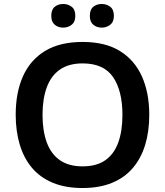

<svg xmlns="http://www.w3.org/2000/svg" viewBox="-20 -936 830 966"><path d="M731 -358Q731 -275 710.5 -207.5Q690 -140 648.5 -91Q607 -42 543.5 -16Q480 10 395 10Q309 10 245.5 -16.5Q182 -43 141 -91.5Q100 -140 79.5 -208Q59 -276 59 -359Q59 -470 95.5 -552Q132 -634 206.5 -679.5Q281 -725 396 -725Q509 -725 583 -679.5Q657 -634 694 -551.5Q731 -469 731 -358ZM194 -358Q194 -277 215.5 -219Q237 -161 281.5 -130Q326 -99 395 -99Q466 -99 510 -130Q554 -161 575 -219Q596 -277 596 -358Q596 -479 549 -548Q502 -617 396 -617Q326 -617 281.5 -586Q237 -555 215.5 -497Q194 -439 194 -358ZM238 -856Q238 -888 255.5 -902Q273 -916 298 -916Q322 -916 340.5 -902Q359 -888 359 -856Q359 -826 340.5 -811.5Q322 -797 298 -797Q273 -797 255.5 -811.5Q238 -826 238 -856ZM432 -856Q432 -888 449.5 -902Q467 -916 492 -916Q516 -916 534.5 -902Q553 -888 553 -856Q553 -826 534.5 -811.5Q516 -797 492 -797Q467 -797 449.5 -811.5Q432 -826 432 -856Z"/></svg>

Font: Noto Sans Hebrew SemiBold
Style: Regular
Weight: 600
Designer: Monotype Design Team
Foundry: Monotype Imaging Inc.
Version: Version 2.003